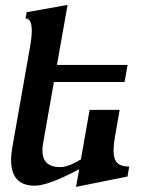

<svg xmlns="http://www.w3.org/2000/svg" viewBox="-20 -732 600 767"><path d="M283.7 14.6 296.4 -56.2Q173.3 9.8 118.7 9.8Q24.4 9.8 24.4 -92.8Q24.4 -117.2 29.8 -147L100.1 -544.9Q106.9 -584 106.9 -609.4Q106.9 -658.2 82 -658.2L86.4 -683.1L250 -712.4L207.5 -472.7H489.7L477.5 -404.3H195.3L152.3 -160.2Q149.4 -144.5 149.4 -131.3Q149.4 -64.5 220.2 -64.5Q252.9 -64.5 303.2 -95.2L337.9 -293H458L438 -178.7Q433.6 -151.4 433.6 -130.9Q433.6 -96.2 448.2 -81.5Q462.9 -66.9 496.1 -66.4L489.3 -26.9Z"/></svg>

Font: Kelvinch
Style: Bold Italic
Weight: 700
Italic angle: -10°
Designer: Paul James Miller
Foundry: High-Logic / Made with FontCreator
Version: Version 3.30 September 23, 2016